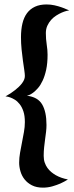

<svg xmlns="http://www.w3.org/2000/svg" viewBox="-20 -756 334 871"><path d="M190.9 -735.8Q210 -735.8 227.3 -731.9Q244.6 -728 258.5 -723.1Q272.5 -718.3 281.7 -713.9Q291 -709.5 293.9 -709Q290 -708.5 280.5 -706.1Q271 -703.6 259.3 -698.5Q247.6 -693.4 234.9 -685.3Q222.2 -677.2 211.9 -665.8Q201.7 -654.3 194.8 -639.4Q188 -624.5 188 -606Q188 -578.6 191.9 -554Q195.8 -529.3 195.8 -507.8Q195.8 -468.8 189.5 -439.7Q183.1 -410.6 173.3 -389.9Q163.6 -369.1 151.9 -356Q140.1 -342.8 129.9 -335.2Q119.6 -327.6 111.8 -324.7Q104 -321.8 102.1 -321.8Q151.4 -315.9 171.1 -282.5Q190.9 -249 190.9 -189Q190.9 -174.3 189 -158.2Q187 -142.1 184.6 -124.5Q182.1 -106.9 180.2 -88.1Q178.2 -69.3 178.2 -48.8Q178.2 -31.7 182.9 -18.3Q187.5 -4.9 195.3 5.9Q203.1 16.6 212.9 24.7Q222.7 32.7 232.9 38.6Q256.8 52.2 288.1 58.1Q272 68.4 253.4 76.7Q237.8 83.5 217.3 89.4Q196.8 95.2 174.8 95.2Q145.5 95.2 125 84.7Q104.5 74.2 91.6 57.9Q78.6 41.5 72.8 21.2Q66.9 1 66.9 -18.1Q66.9 -40 71 -63.2Q75.2 -86.4 79.8 -110.1Q84.5 -133.8 88.6 -157Q92.8 -180.2 92.8 -202.1Q92.8 -231 86.2 -250.7Q79.6 -270.5 69.3 -283.4Q59.1 -296.4 47.6 -303.5Q36.1 -310.5 26.4 -314Q16.6 -317.4 10.3 -318.1Q3.9 -318.8 4.9 -318.8Q29.3 -332 48.8 -347.7Q57.1 -354 64.9 -361.6Q72.8 -369.1 79.1 -377.2Q85.4 -385.3 89.1 -393.8Q92.8 -402.3 92.8 -411.1Q92.8 -419.9 90.1 -438.5Q87.4 -457 84 -480.7Q80.6 -504.4 77.9 -532Q75.2 -559.6 75.2 -586.9Q75.2 -622.1 81.8 -649.7Q88.4 -677.2 102.5 -696.3Q116.7 -715.3 138.7 -725.6Q160.6 -735.8 190.9 -735.8Z"/></svg>

Font: Risque
Style: Regular
Weight: 400
Designer: Astigmatic (AOETI)
Foundry: Astigmatic (AOETI)
Version: Version 1.000